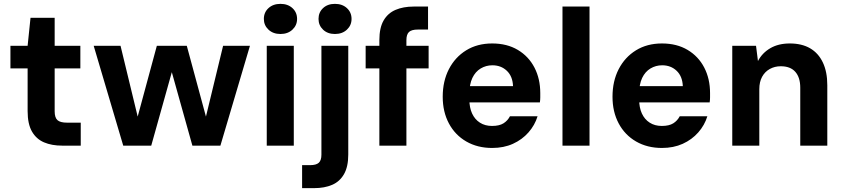

<svg xmlns="http://www.w3.org/2000/svg" viewBox="-20 -754 4369 994"><path d="M302 0Q248 0 208 -17Q168 -34 145.5 -73Q123 -112 123 -179V-400H34V-517H123L138 -662H263V-517H396V-400H263V-178Q263 -145 277.5 -132Q292 -119 327 -119H398V0Z M618 0 465 -517H604L698 -129H687L792 -517H947L1052 -129H1041L1135 -517H1274L1121 0H976L864 -400H875L763 0Z M1361 0V-517H1501V0ZM1432 -578Q1394 -578 1370 -600.5Q1346 -623 1346 -656Q1346 -690 1370 -712Q1394 -734 1432 -734Q1470 -734 1494 -712Q1518 -690 1518 -656Q1518 -623 1494 -600.5Q1470 -578 1432 -578Z M1544 220V101H1585Q1617 101 1630.5 88.5Q1644 76 1644 47V-517H1783V46Q1783 109 1761 147.5Q1739 186 1699.5 203Q1660 220 1606 220ZM1714 -578Q1676 -578 1652.5 -600.5Q1629 -623 1629 -656Q1629 -690 1652.5 -712Q1676 -734 1714 -734Q1752 -734 1776 -712Q1800 -690 1800 -656Q1800 -623 1776 -600.5Q1752 -578 1714 -578Z M1944 0V-546Q1944 -610 1966 -648Q1988 -686 2028 -703Q2068 -720 2121 -720H2196V-601H2143Q2111 -601 2097.5 -588.5Q2084 -576 2084 -546V0ZM1873 -400V-517H2199V-400Z M2528 12Q2452 12 2394 -21.5Q2336 -55 2304 -115Q2272 -175 2272 -253Q2272 -334 2304 -396Q2336 -458 2393.5 -493.5Q2451 -529 2528 -529Q2605 -529 2661 -495.5Q2717 -462 2747 -404Q2777 -346 2777 -272Q2777 -262 2777 -249.5Q2777 -237 2775 -224H2371V-308H2636Q2634 -359 2604 -387.5Q2574 -416 2529 -416Q2496 -416 2468.5 -399.5Q2441 -383 2425.5 -350.5Q2410 -318 2410 -268V-239Q2410 -197 2424 -166.5Q2438 -136 2464.5 -119Q2491 -102 2527 -102Q2565 -102 2586.5 -115.5Q2608 -129 2620 -152H2763Q2749 -106 2716 -68.5Q2683 -31 2635.5 -9.5Q2588 12 2528 12Z M2892 0V-720H3032V0Z M3407 12Q3331 12 3273 -21.5Q3215 -55 3183 -115Q3151 -175 3151 -253Q3151 -334 3183 -396Q3215 -458 3272.5 -493.5Q3330 -529 3407 -529Q3484 -529 3540 -495.5Q3596 -462 3626 -404Q3656 -346 3656 -272Q3656 -262 3656 -249.5Q3656 -237 3654 -224H3250V-308H3515Q3513 -359 3483 -387.5Q3453 -416 3408 -416Q3375 -416 3347.5 -399.5Q3320 -383 3304.5 -350.5Q3289 -318 3289 -268V-239Q3289 -197 3303 -166.5Q3317 -136 3343.5 -119Q3370 -102 3406 -102Q3444 -102 3465.5 -115.5Q3487 -129 3499 -152H3642Q3628 -106 3595 -68.5Q3562 -31 3514.5 -9.5Q3467 12 3407 12Z M3771 0V-517H3894L3904 -438Q3926 -480 3968 -504.5Q4010 -529 4069 -529Q4131 -529 4174 -504Q4217 -479 4240 -430.5Q4263 -382 4263 -313V0H4123V-300Q4123 -353 4097.5 -382Q4072 -411 4022 -411Q3991 -411 3965.5 -397Q3940 -383 3925.5 -356.5Q3911 -330 3911 -292V0Z"/></svg>

Font: DM Sans 11pt ExtraBold
Style: Regular
Weight: 800
Version: Version 4.004;gftools[0.9.30]